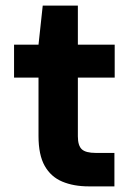

<svg xmlns="http://www.w3.org/2000/svg" viewBox="-20 -663 477 683"><path d="M296 0Q242 0 201.5 -17Q161 -34 139 -73Q117 -112 117 -179V-387H30V-504H117L132 -643H257V-504H388V-387H257V-178Q257 -145 271 -132Q285 -119 321 -119H387V0Z"/></svg>

Font: DM Sans ExtraBold
Style: Regular
Weight: 800
Designer: Colophon Foundry, Jonny Pinhorn
Foundry: Colophon Foundry
Version: Version 4.004; ttfautohint (v1.8.4.7-5d5b)